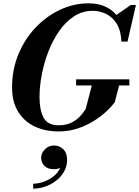

<svg xmlns="http://www.w3.org/2000/svg" viewBox="-20 -780 837 1154"><path d="M227.4 168.2Q227.4 139.4 250.2 117Q273 94.6 305 94.6Q337.4 94.6 360.4 117.2Q383.4 139.8 383.4 180.2Q383.4 218.6 365.6 250.4Q347.8 282.2 318.2 305.4Q288.6 328.6 252.4 341.2Q216.2 353.8 179.4 353.8V324.2Q209.4 324.2 241.8 312.8Q274.2 301.4 301.2 280.2Q328.2 259 342.2 229.4Q323 237 303.4 237Q267 237 247.2 217Q227.4 197 227.4 168.2ZM437.5 -303H757.5V-266.5H696L669.5 -165Q652.5 -141.5 620.8 -111.5Q589 -81.5 545 -53.8Q501 -26 447.2 -8Q393.5 10 332.5 10Q251 10 187.8 -20.2Q124.5 -50.5 88.5 -109.5Q52.5 -168.5 52.5 -255Q52.5 -361 90.2 -452.8Q128 -544.5 193 -613.5Q258 -682.5 340.8 -721.2Q423.5 -760 512.5 -760Q619.5 -760 680 -690L766 -750H797L746.5 -530H709.5Q707 -596 681.8 -636.8Q656.5 -677.5 618 -696.2Q579.5 -715 537.5 -715Q476 -715 425.8 -682.5Q375.5 -650 336.8 -595Q298 -540 271.5 -472Q245 -404 231.2 -332.2Q217.5 -260.5 217.5 -195.5Q217.5 -119 241.8 -73Q266 -27 332.5 -27Q377 -27 408.8 -42.8Q440.5 -58.5 461.5 -81.2Q482.5 -104 495 -125L532 -266.5H437.5Z"/></svg>

Font: Bodoni* 06pt
Style: Bold Italic
Weight: 700
Italic angle: -13°
Version: Version 2.3